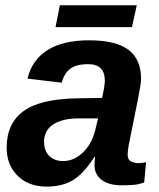

<svg xmlns="http://www.w3.org/2000/svg" viewBox="-20 -689 596 719"><path d="M435.5 4.9Q386.7 4.9 360.4 -15.6Q334 -36.1 334 -69.8Q334 -79.1 334.7 -86.9Q335.4 -94.7 336.4 -101.1H333.5Q292.5 -37.6 252.4 -13.9Q212.4 9.8 154.8 9.8Q86.4 9.8 45.7 -31Q4.9 -71.8 4.9 -135.7Q4.9 -226.1 67.1 -272.2Q129.4 -318.4 269 -320.8L362.3 -322.3Q372.6 -368.7 372.6 -386.2Q372.6 -417.5 357.2 -433.1Q341.8 -448.7 310.5 -448.7Q264.6 -448.7 242.2 -430.9Q219.7 -413.1 211.4 -379.4L83 -394.5Q99.6 -464.8 158 -501.5Q216.3 -538.1 313 -538.1Q414.1 -538.1 461.2 -502.4Q508.3 -466.8 508.3 -394Q508.3 -376 496.6 -317.4L461.9 -145Q458 -121.6 458 -109.9Q458 -89.8 471.7 -84Q485.4 -78.1 496.6 -78.1Q512.7 -78.1 526.9 -81.5L520 -5.9Q499.5 2 478.5 3.4Q457.5 4.9 435.5 4.9ZM145 -158.7Q145 -124.5 164.3 -105.2Q183.6 -85.9 216.3 -85.9Q255.4 -85.9 287.6 -115.2Q304.7 -130.4 317.1 -152.1Q329.6 -173.8 336.4 -200.7L347.2 -245.6H268.1Q239.3 -245.1 216.3 -239Q193.4 -232.9 177.2 -221.7Q161.6 -210.9 153.3 -194.8Q145 -178.7 145 -158.7ZM492.2 -669.4 474.1 -587.4H188L204.1 -669.4Z"/></svg>

Font: Arimo
Style: Italic
Weight: 400
Italic angle: -12°
Designer: Steve Matteson
Foundry: Monotype Imaging Inc.
Version: Version 1.33